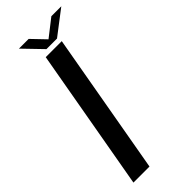

<svg xmlns="http://www.w3.org/2000/svg" viewBox="-255 -823 860 860"><g transform="rotate(-45 174.5 -393.5)"><path d="M18.8 0H120.5L239.8 -675H138.3ZM166 -698.2H232.9L348.8 -786.9H285.8L203.6 -722.7L142 -786.9H80.4Z"/></g></svg>

Font: Anybody Thin
Style: Italic
Weight: 100
Italic angle: -10°
Designer: Tyler Finck
Foundry: Etcetera Type Company
Version: Version 1.114;gftools[0.9.25]